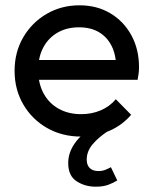

<svg xmlns="http://www.w3.org/2000/svg" viewBox="-20 -505 576 724"><path d="M285.8 10Q214.5 10 157.8 -22.2Q101 -54.5 68 -110.9Q35 -167.2 35 -237.8Q35 -308 67.4 -363.9Q99.8 -419.8 155.5 -452.4Q211.2 -485 279.8 -485Q345.5 -485 396 -454.9Q446.5 -424.8 475.4 -372Q504.2 -319.2 504.2 -251.5Q504.2 -241.5 503 -230Q501.8 -218.5 499 -204H98.2V-278.8H451.2L418.2 -250Q417.8 -297.8 401 -331.5Q384.2 -365.2 353.2 -383.6Q322.2 -402 278 -402Q231.5 -402 196.9 -381.9Q162.2 -361.8 143.1 -325.8Q124 -289.8 124 -240.5Q124 -190.8 144.1 -153.2Q164.2 -115.8 201 -95.1Q237.8 -74.5 286 -74.5Q325.8 -74.5 359.5 -88.8Q393.2 -103 416.8 -130.8L474.5 -72.2Q440.5 -32.2 391.1 -11.1Q341.8 10 285.8 10ZM341.2 199Q300.2 199 268.8 178.4Q237.2 157.8 237.2 109.8Q237.2 70.2 262.8 34.2Q288.2 -1.8 337.2 -28.8L386.2 -10Q350.5 13.5 328.8 39.6Q307 65.8 307 97Q307 117.5 318.4 128.8Q329.8 140 351.5 140Q366.2 140 377.6 135.2Q389 130.5 398.2 125.5L422.2 175.5Q408.2 184.2 388.9 191.6Q369.5 199 341.2 199Z"/></svg>

Font: Outfit Thin
Style: Regular
Weight: 100
Designer: Rodrigo Fuenzalida
Foundry: fragTYPE
Version: Version 1.100;gftools[0.9.27]